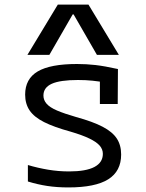

<svg xmlns="http://www.w3.org/2000/svg" viewBox="-20 -810 640 840"><path d="M279 10Q229 10 186.5 3.5Q144 -3 102 -16V-88Q146 -75 191 -67.5Q236 -60 282 -60Q356 -60 393 -79.5Q430 -99 430 -137Q430 -157 416 -173Q402 -189 371 -204Q340 -219 289 -234Q216 -254 172.5 -276Q129 -298 109.5 -327Q90 -356 90 -396Q90 -465 145 -497.5Q200 -530 317 -530Q358 -530 397.5 -525.5Q437 -521 496 -508L495 -355H417V-494L454 -447Q414 -454 384.5 -457Q355 -460 321 -460Q243 -460 206.5 -443.5Q170 -427 170 -392Q170 -372 184 -356Q198 -340 229.5 -326.5Q261 -313 313 -298Q386 -278 429 -255.5Q472 -233 491 -204Q510 -175 510 -134Q510 -61 453.5 -25.5Q397 10 279 10ZM100 -570 233 -790H367L500 -570H404L302 -747H298L196 -570Z"/></svg>

Font: M PLUS Code Latin Expanded
Style: Regular
Weight: 400
Width: 7
Designer: Coji Morishita
Foundry: UNDERFOREST DESIGN
Version: Version 1.002; ttfautohint (v1.8.3)